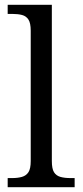

<svg xmlns="http://www.w3.org/2000/svg" viewBox="-20 -780 344 800"><path d="M12 0V-38H30Q54 -38 71.5 -43Q89 -48 98.5 -62.5Q108 -77 108 -109V-652Q108 -684 98.5 -698.5Q89 -713 72 -717.5Q55 -722 32 -722H12V-760H196V-109Q196 -77 205 -62.5Q214 -48 231.5 -43Q249 -38 274 -38H291V0Z"/></svg>

Font: Noto Serif Hentaigana EL
Style: Regular
Weight: 400
Designer: Kazuhiro Yamada
Foundry: nipponia
Version: Version 1.000